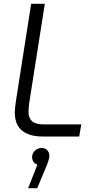

<svg xmlns="http://www.w3.org/2000/svg" viewBox="-20 -719 512 1011"><path d="M208 0Q156 0 122.5 -15Q89 -30 73.5 -58Q58 -86 58 -125Q58 -139 60 -156.5Q62 -174 64 -188L144 -699H216L134 -178Q133 -168 131.5 -155Q130 -142 130 -131Q130 -98 148.5 -81Q167 -64 210 -64H408L397 0ZM128 272 177 148Q163 143 156 132.5Q149 122 149 108Q149 95 156 84Q163 73 174.5 66.5Q186 60 199 60Q219 60 229.5 72.5Q240 85 240 102Q240 110 236 124Q232 138 226 152L176 272Z"/></svg>

Font: MuseoModerno Light
Style: Italic
Weight: 300
Italic angle: -9°
Designer: Pablo Cosgaya, Héctor Gatti, Marcela Romero, and the Authors of The MuseoModerno Project.
Foundry: Omnibus-Type Team
Version: Version 1.003